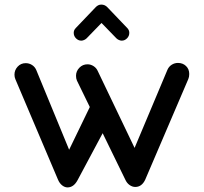

<svg xmlns="http://www.w3.org/2000/svg" viewBox="-20 -794 888 836"><path d="M804 -472Q804 -459 800 -450L612 -11Q597 20 569 20Q556 20 544 11.5Q532 3 525 -13L427 -214L318 -10Q301 22 274 22Q262 22 250.5 13Q239 4 232 -13L47 -449Q43 -458 43 -469Q43 -489 57 -504Q71 -519 92 -519Q107 -519 119.5 -511Q132 -503 138 -489L281 -142L371 -328L315 -443Q311 -452 311 -464Q311 -484 325.5 -499Q340 -514 361 -514Q375 -514 387.5 -506Q400 -498 406 -484L566 -150L709 -490Q715 -504 727.5 -512Q740 -520 755 -520Q776 -520 790 -506.5Q804 -493 804 -472ZM534 -672Q543 -663 543 -651Q543 -637 533 -627Q523 -617 510 -617Q504 -617 497.5 -620Q491 -623 487 -627L422 -694L357 -627Q353 -623 346.5 -620Q340 -617 334 -617Q321 -617 311 -627Q301 -637 301 -651Q301 -663 310 -672L396 -762Q407 -774 421 -774Q437 -774 448 -762Z"/></svg>

Font: Tsukimi Rounded SemiBold
Style: Regular
Weight: 600
Designer: Takashi Funayama
Foundry: Takashi Funayama
Version: Version 1.032; ttfautohint (v1.8.3)